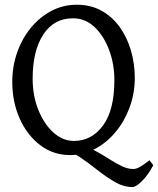

<svg xmlns="http://www.w3.org/2000/svg" viewBox="-20 -628 655 795"><path d="M538.1 -305.2Q538.1 -241.2 516.8 -183.6Q495.6 -126 458.7 -81.5Q421.9 -37.1 373.5 -11.5Q325.2 14.2 271 14.2Q200.2 14.2 146 -27.3Q91.8 -68.8 61.3 -137.7Q30.8 -206.5 30.8 -288.6Q30.8 -353 51 -410.6Q71.3 -468.3 107.7 -512.7Q144 -557.1 192.6 -582.8Q241.2 -608.4 297.9 -608.4Q356.4 -608.4 401.4 -583Q446.3 -557.6 476.8 -514.4Q507.3 -471.2 522.7 -417Q538.1 -362.8 538.1 -305.2ZM614.7 56.2Q592.8 97.2 567.9 121.8Q543 146.5 528.8 146.5Q491.7 146.5 455.1 125.2Q418.5 104 382.1 75Q345.7 45.9 309.1 21.5Q272.5 -2.9 235.8 -9.3Q235.8 -9.3 247.1 -12Q258.3 -14.6 274.2 -17.8Q290 -21 304.2 -22.7Q318.4 -24.4 324.7 -22.9Q352.5 -15.6 380.1 -0.5Q407.7 14.6 433.8 31.5Q460 48.3 484.6 60.1Q509.3 71.8 531.7 71.8Q543 71.8 557.4 64.2Q571.8 56.6 599.1 35.6ZM453.6 -296.9Q453.6 -361.8 432.1 -420.2Q410.6 -478.5 372.1 -515.4Q333.5 -552.2 281.7 -552.2Q203.1 -552.2 159.2 -484.9Q115.2 -417.5 115.2 -302.2Q115.2 -231.4 138.7 -173.1Q162.1 -114.7 200.9 -79.6Q239.7 -44.4 286.1 -44.4Q359.4 -44.4 406.5 -108.2Q453.6 -171.9 453.6 -296.9Z"/></svg>

Font: Namdhinggo
Style: Regular
Weight: 400
Designer: Victor Gaultney
Foundry: SIL International
Version: Version 3.001